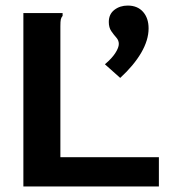

<svg xmlns="http://www.w3.org/2000/svg" viewBox="-20 -670 640 690"><path d="M412 -390 357 -439Q382 -460 394.5 -479.5Q407 -499 407 -512Q407 -525 398 -535Q389 -545 380 -558Q371 -571 371 -591Q371 -619 391 -634.5Q411 -650 439 -650Q474 -650 494 -627.5Q514 -605 514 -568Q514 -526 487.5 -480.5Q461 -435 412 -390ZM64 -623H205V-613Q200 -607 198.5 -600Q197 -593 197 -576V-105H551V0H64Z"/></svg>

Font: Inconsolata Expanded ExtraBold
Style: Regular
Weight: 800
Width: 7
Monospace: yes
Designer: Raph Levien, Cyreal, Brenton Simpson
Foundry: Raph Levien, Cyreal, Google
Version: Version 3.001; ttfautohint (v1.8.2.53-6de2)